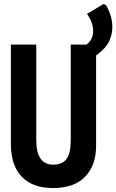

<svg xmlns="http://www.w3.org/2000/svg" viewBox="-20 -939 587 969"><path d="M247 10Q354 10 409.5 -47Q465 -104 465 -204V-659Q516 -697 531.5 -732Q547 -767 547 -802Q547 -858 515 -913L503 -919L419 -869Q436 -845 443 -823.5Q450 -802 450 -783Q450 -738 416 -714H337V-233Q337 -166 316 -137Q295 -108 248 -108Q163 -108 163 -232V-714H35V-211Q35 -105 89.5 -47.5Q144 10 247 10Z"/></svg>

Font: Noto Sans Mono UI Condensed
Style: Bold
Weight: 700
Width: 3
Designer: Monotype Design team
Foundry: Monotype Imaging Inc.
Version: 1.000